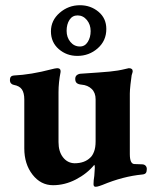

<svg xmlns="http://www.w3.org/2000/svg" viewBox="-20 -694 591 735"><path d="M18 0ZM338 11Q338 -3 341 -21L343 -52Q343 -61 341 -63Q313 -29 270.5 -7Q228 15 183 15Q136 15 104.5 -25.5Q73 -66 73 -126V-313Q73 -338 64 -351.5Q55 -365 33 -369Q27 -370 22.5 -374.5Q18 -379 18 -388Q18 -404 33 -405Q98 -408 178 -429Q182 -430 188.5 -431.5Q195 -433 199 -433Q213 -433 212 -419Q204 -378 204 -342V-150Q204 -114 221 -92Q238 -70 265 -69Q304 -69 326 -91Q334 -98 340 -113.5Q346 -129 346 -153V-314Q346 -339 331 -353.5Q316 -368 292 -370Q280 -371 274 -376Q268 -381 268 -392Q268 -402 275 -407Q282 -412 292 -412Q368 -417 400 -420Q432 -423 460 -430Q472 -433 473 -433Q488 -433 488 -421Q488 -418 484 -406Q482 -394 479.5 -371Q477 -348 477 -336V-104Q477 -66 495 -66L523 -65Q532 -65 537 -60Q542 -55 542 -47Q542 -37 538.5 -32Q535 -27 525 -26Q451 -19 372 14Q369 15 360.5 18Q352 21 346 21Q338 21 338 11ZM175 -574Q175 -616 208.5 -645Q242 -674 286 -674Q327 -674 357 -649Q387 -624 387 -583Q387 -538 354 -509Q321 -480 276 -480Q235 -480 205 -506Q175 -532 175 -574ZM327 -575Q327 -600 312.5 -617.5Q298 -635 277 -635Q257 -635 246 -618Q235 -601 235 -576Q235 -551 249.5 -533.5Q264 -516 286 -516Q305 -516 316 -533.5Q327 -551 327 -575Z"/></svg>

Font: EB Garamond
Style: Bold
Weight: 700
Designer: Georg Duffner and Octavio Pardo
Foundry: Georg Duffner
Version: Version 1.000; ttfautohint (v1.6)